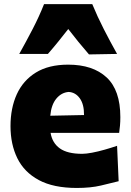

<svg xmlns="http://www.w3.org/2000/svg" viewBox="-20 -909 644 945"><path d="M357.9 16.1Q243.2 16.1 171.1 -22.7Q99.1 -61.5 65.4 -130.1Q31.7 -198.7 31.7 -288.1Q31.7 -377 62.7 -445.1Q93.8 -513.2 156.7 -552Q219.7 -590.8 315.4 -590.8Q437 -590.8 504.6 -528.1Q572.3 -465.3 572.3 -332.5Q572.3 -309.1 570.6 -290.8Q568.8 -272.5 566.4 -254.9H229Q237.3 -205.1 274.7 -178.5Q312 -151.9 384.3 -151.9Q403.8 -151.9 433.3 -157.5Q462.9 -163.1 495.4 -172.4Q527.8 -181.6 556.2 -191.4L564 -17.1Q526.9 -7.8 476.6 4.2Q426.3 16.1 357.9 16.1ZM393.6 -342.8Q394 -395.5 372.8 -425Q351.6 -454.6 317.9 -456.5Q282.2 -453.6 257.3 -423.6Q232.4 -393.6 227.5 -339.4ZM418 -641.1Q365.7 -701.2 315.9 -766.1Q292 -735.4 267.1 -704.6Q242.2 -673.8 215.8 -643.6H74.7Q108.9 -704.6 140.9 -766.4Q172.9 -828.1 196.8 -888.7H434.1Q459 -828.1 490.5 -766.4Q522 -704.6 556.2 -643.6Z"/></svg>

Font: Pinar-DS1-FD ExtraBold
Style: Regular
Weight: 800
Designer: Amin Abedi
Version: Version 2.000